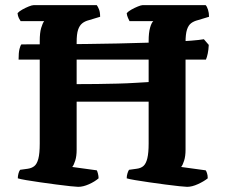

<svg xmlns="http://www.w3.org/2000/svg" viewBox="-20 -724 878 744"><path d="M283 0Q276 0 252.5 -2.5Q229 -5 198.5 -9Q168 -13 136.5 -17.5Q105 -22 81.5 -26Q58 -30 49 -33Q49 -42 51.5 -51.5Q54 -61 58 -66L87 -70Q102 -72 112.5 -80Q123 -88 128.5 -108.5Q134 -129 134 -168V-565Q134 -597 139.5 -615.5Q145 -634 151 -642H60Q57 -646 53 -654Q49 -662 48 -673Q54 -680 66.5 -687Q79 -694 91.5 -699Q104 -704 110 -704H355Q359 -699 363.5 -688Q368 -677 368 -659L325 -646Q309 -642 298.5 -633.5Q288 -625 282.5 -608.5Q277 -592 277 -560V-398Q316 -398 356.5 -398.5Q397 -399 435.5 -400Q474 -401 505 -403Q536 -405 556 -406V-565Q556 -597 561.5 -616.5Q567 -636 574 -642H482Q480 -646 476 -654.5Q472 -663 471 -673Q477 -680 489.5 -687Q502 -694 514.5 -699Q527 -704 532 -704H777Q782 -699 786 -686.5Q790 -674 790 -659L747 -646Q731 -642 720.5 -634Q710 -626 704.5 -609Q699 -592 699 -560V-143Q699 -119 693.5 -101.5Q688 -84 682 -77L777 -64Q779 -62 782 -53.5Q785 -45 785 -33Q770 -21 747 -10.5Q724 0 705 0Q698 0 674.5 -2.5Q651 -5 620.5 -9Q590 -13 559 -17.5Q528 -22 504 -26Q480 -30 471 -33Q471 -43 474 -52.5Q477 -62 480 -66L509 -70Q526 -72 536 -81Q546 -90 551 -111Q556 -132 556 -168V-330H277V-143Q277 -119 271.5 -101.5Q266 -84 260 -77L355 -64Q357 -61 359.5 -51.5Q362 -42 362 -33Q347 -20 324.5 -10Q302 0 283 0ZM52 -493Q52 -520 55.5 -534Q59 -548 63 -552Q123 -552 187 -552.5Q251 -553 313.5 -553.5Q376 -554 436 -555.5Q496 -557 549 -558.5Q602 -560 646 -562Q690 -564 721.5 -566.5Q753 -569 770 -572L789 -550Q788 -531 785 -516.5Q782 -502 778 -493Z"/></svg>

Font: Texturina Medium 12pt
Style: Bold
Weight: 700
Version: Version 1.002